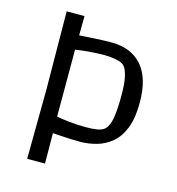

<svg xmlns="http://www.w3.org/2000/svg" viewBox="-104 -785 804 874"><g transform="rotate(15 297.5 -347.5)"><path d="M103 0 106 -325 103 -695H187L186 -604Q221 -606 260 -608.5Q299 -611 337 -611Q430 -611 481 -553Q532 -495 532 -379Q532 -306 513.5 -259Q495 -212 463.5 -185.5Q432 -159 393 -148Q354 -137 313 -137Q296 -137 271.5 -138Q247 -139 224 -140.5Q201 -142 186 -143L187 0ZM324 -208Q357 -208 378.5 -212Q400 -216 412 -227Q430 -244 436.5 -285Q443 -326 443 -389Q443 -442 437 -471Q431 -500 423 -513.5Q415 -527 407 -531Q396 -538 371.5 -542.5Q347 -547 321 -547Q283 -547 244.5 -543.5Q206 -540 185 -536V-221Q202 -217 241.5 -212.5Q281 -208 324 -208Z"/></g></svg>

Font: Ruda
Style: Regular
Weight: 400
Designer: Mariela Monsalve and Angelina Sanchez
Foundry: Mariela Monsalve and Angelina Sanchez
Version: Version 2.000